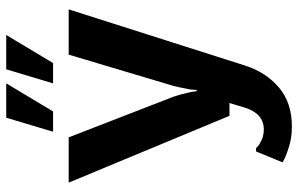

<svg xmlns="http://www.w3.org/2000/svg" viewBox="-190 -750 955 615"><g transform="rotate(-90 287.5 -442.5)"><path d="M173 -750 218 -900H328L238 -750ZM328 -750 373 -900H483L393 -750ZM190 15Q147 15 108 0Q90 -6 75 -15L110 -100H120Q130 -90 137 -87Q156 -75 180 -75Q231 -75 250 -135L265 -185H224L10 -700H155L285 -365Q293 -342 299 -314Q301 -306 303 -290H307Q307 -298 309 -314Q318 -360 320 -365L420 -700H565L385 -135Q363 -67 314 -26Q265 15 190 15Z"/></g></svg>

Font: Scada
Style: Bold
Weight: 700
Designer: Jovanny Lemonad
Foundry: Jovanny Lemonad
Version: Version 4.100;PS 004.100;hotconv 1.0.88;makeotf.lib2.5.64775